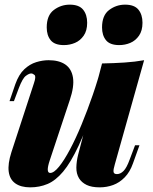

<svg xmlns="http://www.w3.org/2000/svg" viewBox="-20 -792 657 826"><path d="M391 -354Q352 -237 318 -164.5Q284 -92 251.5 -53.5Q219 -15 184.5 -0.5Q150 14 110 14Q70 14 46 -3Q22 -20 17.5 -53.5Q13 -87 29 -137L126 -434Q136 -463 128.5 -469.5Q121 -476 114 -476Q105 -476 91 -465.5Q77 -455 61 -413L40 -357H21L46 -430Q61 -472 84.5 -494Q108 -516 135.5 -524.5Q163 -533 189 -533Q234 -533 261 -514.5Q288 -496 294 -458Q300 -420 280 -361L194 -102Q176 -48 196 -48Q212 -48 234 -75Q256 -102 281 -149Q306 -196 331 -256.5Q356 -317 379 -383.5Q402 -450 419 -516ZM474 -85Q467 -62 468.5 -52.5Q470 -43 483 -43Q498 -43 511.5 -56.5Q525 -70 538 -106L561 -167H580L552 -89Q539 -52 516.5 -29Q494 -6 466.5 4Q439 14 409 14Q374 14 352.5 3.5Q331 -7 320 -25Q308 -45 308.5 -71.5Q309 -98 316 -126L419 -519Q471 -520 516 -523Q561 -526 600 -533ZM181 -674Q181 -726 211.5 -749Q242 -772 280 -772Q320 -772 337.5 -750.5Q355 -729 355 -694Q355 -660 340 -638.5Q325 -617 302.5 -607.5Q280 -598 255 -598Q215 -598 198 -619Q181 -640 181 -674ZM419 -674Q419 -726 449.5 -749Q480 -772 518 -772Q558 -772 575.5 -750.5Q593 -729 593 -694Q593 -660 578 -638.5Q563 -617 540.5 -607.5Q518 -598 493 -598Q453 -598 436 -619Q419 -640 419 -674Z"/></svg>

Font: Playfair Display Black
Style: Italic
Weight: 900
Italic angle: -14°
Designer: Claus Eggers Sørensen
Foundry: Claus Eggers Sørensen
Version: Version 1.203